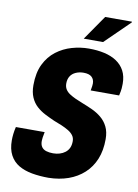

<svg xmlns="http://www.w3.org/2000/svg" viewBox="-97 -943 731 1018"><g transform="rotate(10 269.0 -434.0)"><path d="M237 12Q189 12 147.5 4.5Q106 -3 75.5 -21Q45 -39 28 -71Q11 -103 11 -150Q11 -166 13 -184Q15 -202 20 -223H175Q171 -203 169.5 -192.5Q168 -182 168 -174Q168 -154 176.5 -142Q185 -130 201 -125Q217 -120 238 -120Q257 -120 273.5 -125Q290 -130 303 -140Q316 -150 323 -165Q330 -180 330 -201Q330 -219 320.5 -232Q311 -245 294.5 -255Q278 -265 257 -274Q236 -283 214 -291Q189 -302 163.5 -315Q138 -328 117.5 -346.5Q97 -365 85 -392.5Q73 -420 73 -458Q73 -525 95.5 -571Q118 -617 155.5 -645.5Q193 -674 238.5 -687Q284 -700 330 -700Q375 -700 413 -691.5Q451 -683 479 -664.5Q507 -646 522.5 -617Q538 -588 538 -547Q538 -537 537 -522.5Q536 -508 530 -483H377Q380 -499 381 -507Q382 -515 382 -521Q382 -543 368 -556Q354 -569 324 -569Q301 -569 282 -560.5Q263 -552 253 -536Q243 -520 243 -497Q243 -479 251 -466Q259 -453 273.5 -443.5Q288 -434 306.5 -425.5Q325 -417 346 -409Q372 -399 399.5 -386.5Q427 -374 450 -355Q473 -336 486.5 -308.5Q500 -281 500 -242Q500 -181 481 -134.5Q462 -88 426.5 -55.5Q391 -23 343 -6Q295 11 237 12ZM293 -747 385 -880H529V-876L397 -747Z"/></g></svg>

Font: Archivo Condensed ExtraBold
Style: Italic
Weight: 800
Width: 3
Italic angle: -10°
Designer: Hector Gatti
Foundry: Omnibus-Type
Version: Version 2.001